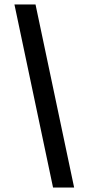

<svg xmlns="http://www.w3.org/2000/svg" viewBox="-20 -720 399 865"><path d="M45 -700H140L314 125H219Z"/></svg>

Font: Epunda Sans
Style: Bold
Weight: 700
Designer: Simon Atzbach
Foundry: typofactur
Version: Version 2.204; ttfautohint (v1.8.4.7-5d5b)